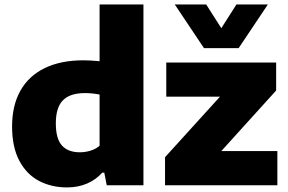

<svg xmlns="http://www.w3.org/2000/svg" viewBox="-20 -828 1288 858"><path d="M34 -262.5Q34 -356.5 71.2 -422.8Q108.5 -489 180 -523.8Q251.5 -558.5 353 -558.5Q383 -558.5 425 -554.5V-808H621V0H457L446 -56.5H437Q409.5 -25.5 369.5 -8Q329.5 9.5 279.5 9.5Q210 9.5 154.5 -19.5Q99 -48.5 66.5 -109.5Q34 -170.5 34 -262.5ZM425 -176.5V-405.5Q391.5 -412 359.5 -412Q293 -412 261.2 -379.8Q229.5 -347.5 229.5 -277Q229.5 -207.5 257 -177.5Q284.5 -147.5 336.5 -147.5Q361.5 -147.5 384.8 -154.8Q408 -162 425 -176.5ZM969 -153H1219.5V0H717.5V-125.5L963 -396H723V-548.5H1214V-423.5ZM1036.5 -808H1177L1046.5 -613H891.5L761 -808H901.5L969 -702Z"/></svg>

Font: Encode Sans Semi Expanded ExBd
Style: Regular
Weight: 800
Width: 6
Designer: Multiple Designers
Foundry: Impallari Type
Version: Version 2.000